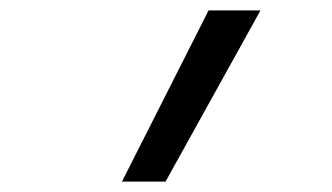

<svg xmlns="http://www.w3.org/2000/svg" viewBox="-20 -792 640 370"><path d="M215 -442 382 -772H482L299 -442Z"/></svg>

Font: Iosevka Extended
Style: Italic
Weight: 400
Width: 7
Italic angle: -9°
Monospace: yes
Designer: Belleve Invis
Foundry: Belleve Invis
Version: Version 32.5.0; ttfautohint (v1.8.4)